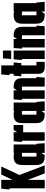

<svg xmlns="http://www.w3.org/2000/svg" viewBox="1156 -1896 740 3092"><g transform="rotate(-90 1526.0 -350.0)"><path d="M39 0V-567H20L34 -700H175V-517L261 -700H391L254 -408L409 0H279L175 -274V0Z M558 0Q481 0 447.5 -33.5Q414 -67 414 -143V-357Q414 -434 446.5 -467Q479 -500 554 -500H563Q589 -500 610 -491V-500H746V-133H756L766 0H610V-53L574 0ZM555 -367Q550 -367 550 -362V-138Q550 -133 555 -133H610V-367Z M806 0V-367H786L796 -500H942V-443L978 -500H1059V-347H942V0Z M1233 0Q1156 0 1122.5 -33.5Q1089 -67 1089 -143V-357Q1089 -434 1121.5 -467Q1154 -500 1229 -500H1238Q1264 -500 1285 -491V-500H1421V-133H1431L1441 0H1285V-53L1249 0ZM1230 -367Q1225 -367 1225 -362V-138Q1225 -133 1230 -133H1285V-367Z M1481 0V-367H1461L1471 -500H1617V-447L1653 -500H1669Q1746 -500 1779.5 -467Q1813 -434 1813 -357V-133H1833L1823 0H1677V-362Q1677 -367 1672 -367H1617V0Z M2076 -133V0H1978Q1936 0 1910 -25.5Q1884 -51 1884 -93V-377H1843L1853 -500H1884V-567H1863L1873 -700H2019V-500H2066L2056 -377H2019V-133Z M2122 -540 2132 -673H2258V-540ZM2122 0V-367H2106L2116 -500H2258V0Z M2308 0V-367H2288L2298 -500H2444V-447L2480 -500H2496Q2573 -500 2606.5 -467Q2640 -434 2640 -357V-133H2660L2650 0H2504V-362Q2504 -367 2499 -367H2444V0Z M2834 0Q2757 0 2723.5 -33.5Q2690 -67 2690 -143V-357Q2690 -434 2722.5 -467Q2755 -500 2830 -500H2839Q2865 -500 2886 -491V-500H3022V-133H3032L3042 0H2886V-53L2850 0ZM2831 -367Q2826 -367 2826 -362V-138Q2826 -133 2831 -133H2886V-367Z"/></g></svg>

Font: Karantina
Style: Bold
Weight: 700
Designer: Rony Koch
Foundry: Rony Koch
Version: Version 1.000; ttfautohint (v1.8.3)